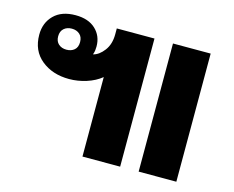

<svg xmlns="http://www.w3.org/2000/svg" viewBox="-84 -691 989 812"><g transform="rotate(15 410.0 -285.0)"><path d="M336 0V-348Q309 -326 271.5 -314Q234 -302 196 -302Q123 -302 74.5 -341.5Q26 -381 26 -451Q26 -503 59.5 -536.5Q93 -570 154 -570Q210 -570 241.5 -540.5Q273 -511 273 -465Q273 -458 272 -448.5Q271 -439 267 -429Q293 -435 314.5 -463.5Q336 -492 336 -535V-561H501V0ZM582 0V-561H747V0ZM153 -419Q174 -419 187.5 -430.5Q201 -442 201 -465Q201 -487 187.5 -499Q174 -511 153 -511Q132 -511 118.5 -499Q105 -487 105 -465Q105 -443 118.5 -431Q132 -419 153 -419Z"/></g></svg>

Font: Noto Sans Thai Looped ExtraBold
Style: Regular
Weight: 800
Designer: Sasikarn Vongin, Ben Mitchell
Foundry: The Fontpad Ltd
Version: Version 1.001; ttfautohint (v1.8.4.7-5d5b)